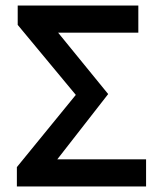

<svg xmlns="http://www.w3.org/2000/svg" viewBox="-20 -674 584 694"><path d="M41 0V-70L254 -331L44 -584V-654H480V-556H190L371 -334L187 -98H508V0Z"/></svg>

Font: Processing Sans Pro Semibold
Style: Regular
Weight: 600
Designer: Paul D. Hunt
Foundry: Adobe Systems Incorporated
Version: Version 2.020;PS 2.000;hotconv 1.0.86;makeotf.lib2.5.63406